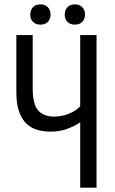

<svg xmlns="http://www.w3.org/2000/svg" viewBox="-20 -861 527 881"><path d="M130 -700V-456Q130 -383 155 -354.5Q180 -326 228 -326Q263 -326 295.5 -339Q328 -352 348 -373V-700H423V0H348V-300Q328 -285 292 -271Q256 -257 212 -257Q180 -257 151.5 -265Q123 -273 101.5 -293.5Q80 -314 67.5 -349Q55 -384 55 -439V-700ZM119 -794Q119 -815 131.5 -828Q144 -841 166 -841Q187 -841 199.5 -828Q212 -815 212 -794Q212 -773 199.5 -760.5Q187 -748 166 -748Q144 -748 131.5 -760.5Q119 -773 119 -794ZM277 -794Q277 -815 289.5 -828Q302 -841 323 -841Q345 -841 357.5 -828Q370 -815 370 -794Q370 -773 357.5 -760.5Q345 -748 323 -748Q302 -748 289.5 -760.5Q277 -773 277 -794Z"/></svg>

Font: PT Sans Narrow
Style: Regular
Weight: 400
Width: 3
Designer: A.Korolkova, O.Umpeleva, V.Yefimov
Foundry: ParaType Ltd
Version: Version 2.003W OFL